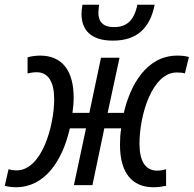

<svg xmlns="http://www.w3.org/2000/svg" viewBox="-50 -779 815 808"><path d="M425 -608C527 -608 581 -661 601 -759H528C514 -691 482 -665 430 -665C383 -665 364 -688 364 -726C364 -737 366 -747 367 -759H297C295 -749 293 -733 293 -721C293 -653 332 -608 425 -608ZM17 9C137 9 212 -99 244 -239H312L261 0H339L389 -239H460C456 -215 455 -192 455 -169C455 -55 503 9 596 9C616 9 635 6 649 3V-67C636 -63 626 -61 611 -61C560 -61 537 -104 537 -174C537 -297 591 -474 694 -474C707 -474 719 -473 728 -470L745 -539C729 -544 712 -545 696 -545C566 -545 498 -420 471 -304H403L453 -536H375L326 -304H255C258 -326 260 -347 260 -368C260 -481 212 -545 119 -545C100 -545 81 -542 66 -538V-470C79 -473 91 -475 104 -475C154 -475 178 -433 178 -362C178 -249 126 -62 20 -62C7 -62 -5 -64 -14 -67L-30 3C-16 7 2 9 17 9Z"/></svg>

Font: Noto Sans Display SemiCondensed
Style: Italic
Weight: 400
Width: 4
Italic angle: -12°
Designer: Monotype Design Team
Foundry: Monotype Imaging Inc.
Version: Version 1.900